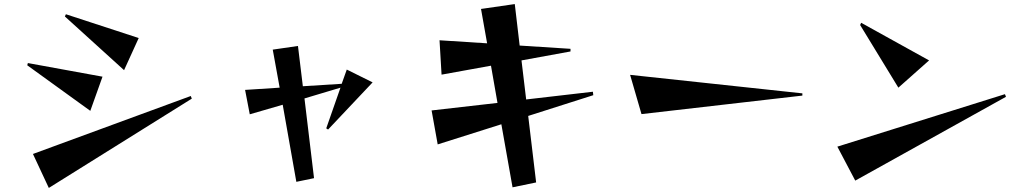

<svg xmlns="http://www.w3.org/2000/svg" viewBox="-20 -843 5040 944"><path d="M299 -762 304 -773 662 -656 590 -498ZM114 -522 117 -533 484 -466 424 -298ZM220 81 142 -86 918 -371 923 -358Z M1437 51 1370 -328 1208 -281 1185 -401 1355 -412 1321 -599 1445 -617 1469 -419 1660 -431 1685 -501 1812 -438 1593 -206 1584 -212 1654 -412 1477 -359 1524 33Z M2500 78 2445 -232 2132 -133 2102 -300 2426 -337 2394 -520 2151 -476 2141 -645 2375 -630 2345 -799 2511 -823 2535 -619 2785 -603V-590L2544 -546L2567 -354L2895 -392L2897 -375L2577 -273L2616 54Z M3134 -282 3078 -475 3925 -384V-373Z M4397 -412 4209 -720 4214 -731 4548 -546ZM4185 45 4097 -122 4921 -380 4926 -367Z"/></svg>

Font: Reggae One
Style: Regular
Weight: 400
Designer: Fontworks Inc.
Foundry: Fontworks Inc.
Version: Version 1.100